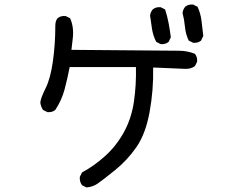

<svg xmlns="http://www.w3.org/2000/svg" viewBox="-20 -778 1040 849"><path d="M362.3 50.8 342.8 41Q331.1 25.4 333 3.9L342.8 -15.6Q397.5 -44.9 446.3 -89.4Q495.1 -133.8 528.3 -194.3Q561.5 -254.9 572.3 -329.1Q583 -403.3 581.1 -481.4H288.1Q278.3 -430.7 265.6 -382.8Q252.9 -335 224.6 -292Q210.9 -280.3 189.5 -282.2L169.9 -292Q160.2 -307.6 158.2 -325.2Q160.2 -344.7 181.6 -387.7Q203.1 -430.7 213.9 -506.8Q224.6 -583 224.6 -664.1Q224.6 -685.5 234.4 -697.3Q248 -709 270.5 -707L290 -697.3Q307.6 -658.2 301.8 -608.4L295.9 -557.6Q731.4 -553.7 770 -553.7Q808.6 -553.7 841.8 -540Q853.5 -526.4 851.6 -504.9L841.8 -485.4Q822.3 -471.7 796.9 -473.6L657.2 -479.5Q659.2 -379.9 641.6 -283.2Q624 -186.5 583.5 -127.9Q543 -69.3 487.8 -24.9Q432.6 19.5 411.1 34.2Q389.6 48.8 362.3 50.8ZM690.4 -583 670.9 -592.8Q657.2 -619.1 652.3 -649.4Q647.5 -679.7 643.6 -709Q645.5 -724.6 655.3 -736.3Q668.9 -748 690.4 -746.1L710 -736.3Q719.7 -707 725.6 -675.8Q731.4 -644.5 735.4 -613.3L725.6 -592.8Q711.9 -581.1 690.4 -583ZM834 -588.9 814.5 -598.6Q800.8 -627 797.9 -659.2Q794.9 -691.4 787.1 -720.7Q789.1 -736.3 798.8 -748Q812.5 -759.8 834 -757.8L853.5 -748Q867.2 -718.8 871.1 -685.5Q875 -652.3 878.9 -619.1L869.1 -598.6Q855.5 -586.9 834 -588.9Z"/></svg>

Font: NaikaiFont
Style: Regular
Weight: 400
Version: Version 1.67